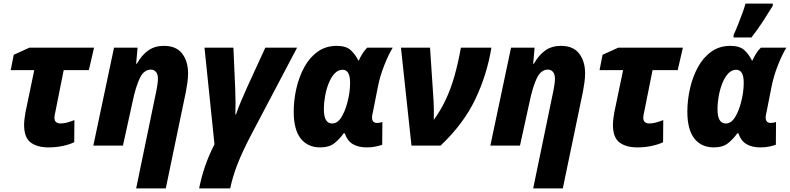

<svg xmlns="http://www.w3.org/2000/svg" viewBox="-20 -816 4427 1076"><path d="M251 10Q189 10 152 -17.5Q115 -45 115 -117Q115 -132 117.5 -151Q120 -170 123 -188L172 -423H40L57 -509L145 -549H507L478 -423H337L291 -193Q289 -184 287 -174Q285 -164 285 -157Q285 -139 294.5 -131.5Q304 -124 318 -124Q336 -124 355 -129Q374 -134 397 -143L396 -19Q369 -6 331.5 2Q294 10 251 10Z M743 240 857 -311Q860 -326 862.5 -343.5Q865 -361 865 -375Q865 -400 854 -413Q843 -426 826 -426Q787 -426 764 -379Q741 -332 723 -246L669 0H503L619 -549H751L743 -459H747Q774 -507 810.5 -533Q847 -559 898 -559Q968 -559 1001 -515.5Q1034 -472 1034 -405Q1034 -382 1030.5 -355.5Q1027 -329 1022 -303L909 240Z M1096 240Q1108 178 1129 116.5Q1150 55 1182 -7L1126 -549H1288L1298 -323Q1300 -273 1300 -239.5Q1300 -206 1299 -175H1303Q1313 -208 1330.5 -247.5Q1348 -287 1365 -327L1467 -549H1645L1390 -65Q1339 32 1311.5 102.5Q1284 173 1270 240Z M1775 10Q1704 10 1665 -40Q1626 -90 1626 -190Q1626 -255 1641 -320.5Q1656 -386 1685.5 -440Q1715 -494 1760.5 -526.5Q1806 -559 1867 -559Q1920 -559 1946 -534.5Q1972 -510 1988 -477H1991Q1998 -494 2011 -515Q2024 -536 2038 -549H2181Q2158 -512 2134 -451.5Q2110 -391 2098 -331L2071 -194Q2069 -184 2067 -175Q2065 -166 2065 -158Q2065 -127 2093 -127Q2111 -127 2123 -133L2122 -5Q2109 0 2086.5 5Q2064 10 2035 10Q1988 10 1957 -8.5Q1926 -27 1912 -69H1906Q1886 -40 1856 -15Q1826 10 1775 10ZM1841 -124Q1871 -124 1892 -157Q1913 -190 1926 -239Q1942 -297 1942 -352Q1942 -425 1900 -425Q1875 -425 1855.5 -404.5Q1836 -384 1822.5 -350.5Q1809 -317 1802 -278.5Q1795 -240 1795 -204Q1795 -124 1841 -124Z M2286 0 2227 -549H2390L2410 -248Q2411 -222 2411.5 -194Q2412 -166 2411 -144Q2450 -198 2478 -257.5Q2506 -317 2526.5 -388.5Q2547 -460 2563 -549H2734Q2709 -397 2643.5 -259.5Q2578 -122 2449 0Z M2968 240 3082 -311Q3085 -326 3087.5 -343.5Q3090 -361 3090 -375Q3090 -400 3079 -413Q3068 -426 3051 -426Q3012 -426 2989 -379Q2966 -332 2948 -246L2894 0H2728L2844 -549H2976L2968 -459H2972Q2999 -507 3035.5 -533Q3072 -559 3123 -559Q3193 -559 3226 -515.5Q3259 -472 3259 -405Q3259 -382 3255.5 -355.5Q3252 -329 3247 -303L3134 240Z M3551 10Q3489 10 3452 -17.5Q3415 -45 3415 -117Q3415 -132 3417.5 -151Q3420 -170 3423 -188L3472 -423H3340L3357 -509L3445 -549H3807L3778 -423H3637L3591 -193Q3589 -184 3587 -174Q3585 -164 3585 -157Q3585 -139 3594.5 -131.5Q3604 -124 3618 -124Q3636 -124 3655 -129Q3674 -134 3697 -143L3696 -19Q3669 -6 3631.5 2Q3594 10 3551 10Z M3981 10Q3910 10 3871 -40Q3832 -90 3832 -190Q3832 -255 3847 -320.5Q3862 -386 3891.5 -440Q3921 -494 3966.5 -526.5Q4012 -559 4073 -559Q4126 -559 4152 -534.5Q4178 -510 4194 -477H4197Q4204 -494 4217 -515Q4230 -536 4244 -549H4387Q4364 -512 4340 -451.5Q4316 -391 4304 -331L4277 -194Q4275 -184 4273 -175Q4271 -166 4271 -158Q4271 -127 4299 -127Q4317 -127 4329 -133L4328 -5Q4315 0 4292.5 5Q4270 10 4241 10Q4194 10 4163 -8.5Q4132 -27 4118 -69H4112Q4092 -40 4062 -15Q4032 10 3981 10ZM4047 -124Q4077 -124 4098 -157Q4119 -190 4132 -239Q4148 -297 4148 -352Q4148 -425 4106 -425Q4081 -425 4061.5 -404.5Q4042 -384 4028.5 -350.5Q4015 -317 4008 -278.5Q4001 -240 4001 -204Q4001 -124 4047 -124ZM4091 -606V-620Q4102 -643 4114.5 -674.5Q4127 -706 4139 -738Q4151 -770 4158 -796H4311V-784Q4285 -743 4257 -698.5Q4229 -654 4191 -606Z"/></svg>

Font: Noto Sans Disp ExtBd
Style: Italic
Weight: 800
Italic angle: -12°
Designer: Monotype Design Team
Foundry: Monotype Imaging Inc.
Version: Version 2.000;GOOG;noto-source:20170915:90ef993387c0